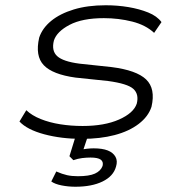

<svg xmlns="http://www.w3.org/2000/svg" viewBox="-20 -520 700 730"><path d="M291 8Q213 8 148 -9.5Q83 -27 54 -58L80 -101Q101 -81 134.5 -67.5Q168 -54 209 -47.5Q250 -41 294 -41Q377 -41 432.5 -65.5Q488 -90 500 -126Q509 -162 487 -182Q465 -202 391 -212L267 -225Q180 -237 146.5 -272Q113 -307 129 -377Q141 -413 174.5 -440.5Q208 -468 260.5 -484Q313 -500 382 -500Q427 -500 468.5 -493Q510 -486 543.5 -472.5Q577 -459 594 -436L566 -395Q534 -425 482.5 -438Q431 -451 375 -451Q293 -451 244.5 -425.5Q196 -400 185 -366Q175 -327 197.5 -306.5Q220 -286 282 -278L404 -265Q499 -253 535.5 -218Q572 -183 556 -114Q544 -77 507.5 -49Q471 -21 416 -6.5Q361 8 291 8ZM267 190Q240 190 214.5 185Q189 180 175 170L194 132Q217 142 235 146Q253 150 276 150Q319 150 341 140Q363 130 370 111Q374 95 363 87Q352 79 324 79Q309 79 292.5 81Q276 83 259 89L244 74L273 -20H320L295 55L274 52Q296 47 310.5 45.5Q325 44 336 44Q369 44 389.5 52Q410 60 419 76Q428 92 421 114Q411 150 370 170Q329 190 267 190Z"/></svg>

Font: Nunito Sans 7pt Expanded ExtraLight
Style: Italic
Weight: 250
Width: 7
Italic angle: -9°
Designer: Vernon Adams
Foundry: Vernon Adams
Version: Version 3.101;gftools[0.9.27]